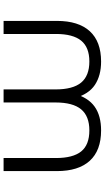

<svg xmlns="http://www.w3.org/2000/svg" viewBox="217 -782 570 1044"><g transform="rotate(-90 502.0 -260.0)"><path d="M314.9 4.7Q205.8 4.7 149.8 -56.8Q93.7 -118.2 93.7 -235.4V-525.5H164.7V-241.1Q164.7 -148.2 200.6 -103.6Q236.6 -59.1 314.9 -59.1Q392.2 -59.1 429.5 -103.8Q466.8 -148.6 466.8 -243.2V-525.5H537.8V-243.2Q537.8 -148.6 574.9 -103.8Q612 -59.1 689.7 -59.1Q766.4 -59.1 802.9 -103.6Q839.3 -148.2 839.3 -241.1V-525.5H910.3V-235.4Q910.3 -118.2 854.3 -56.8Q798.2 4.7 689.1 4.7Q613.5 4.7 562.6 -28.9Q511.6 -62.5 489.5 -141.5H514.5Q493.5 -65.4 444 -30.3Q394.5 4.7 314.9 4.7Z"/></g></svg>

Font: Montserrat Alternates Thin
Style: Regular
Weight: 100
Designer: Julieta Ulanovsky
Foundry: Julieta Ulanovsky
Version: Version 9.000